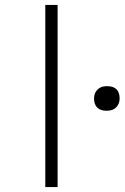

<svg xmlns="http://www.w3.org/2000/svg" viewBox="-20 -760 506 780"><path d="M164 0V-740H214V0ZM414 -310Q388 -310 375 -323Q362 -336 362 -360Q362 -381 375.5 -395.5Q389 -410 414 -410Q441 -410 453.5 -397Q466 -384 466 -360Q466 -339 452.5 -324.5Q439 -310 414 -310Z"/></svg>

Font: Lexend Peta ExtraLight
Style: Regular
Weight: 250
Version: Version 1.007